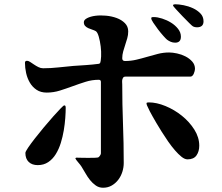

<svg xmlns="http://www.w3.org/2000/svg" viewBox="-20 -826 1040 900"><path d="M903 -698Q893 -698 885 -702Q881 -704 866 -719Q851 -734 834.5 -751Q818 -768 804.5 -783Q791 -798 791 -800Q791 -804 794.5 -805Q798 -806 801 -806Q818 -806 841 -801.5Q864 -797 884.5 -787.5Q905 -778 919.5 -763Q934 -748 934 -726Q934 -698 903 -698ZM337 -87Q342 -87 358.5 -86.5Q375 -86 393 -86Q411 -86 425.5 -86.5Q440 -87 442 -89Q445 -91 449 -97Q453 -103 453 -107V-442Q453 -452 443 -452Q411 -452 381 -442.5Q351 -433 321 -422Q291 -411 261 -401.5Q231 -392 199 -392Q171 -392 151.5 -405Q132 -418 120 -438.5Q108 -459 102.5 -483.5Q97 -508 97 -532Q97 -541 107 -541Q113 -541 121.5 -535.5Q130 -530 139.5 -523.5Q149 -517 160 -511.5Q171 -506 182 -506Q218 -506 253.5 -510Q289 -514 324 -517Q354 -519 384 -521Q414 -523 444 -527L449 -530Q453 -539 454 -561.5Q455 -584 452 -608.5Q449 -633 443 -654Q437 -675 429 -680Q422 -684 412.5 -687Q403 -690 394 -694Q385 -698 379 -704.5Q373 -711 373 -722Q373 -733 388.5 -741Q404 -749 427 -752Q450 -755 477 -752.5Q504 -750 527 -741.5Q550 -733 565.5 -717.5Q581 -702 581 -679Q581 -662 576.5 -646.5Q572 -631 567 -616Q562 -601 557.5 -585Q553 -569 553 -553Q553 -540 566 -540Q593 -540 618.5 -546Q644 -552 669.5 -559.5Q695 -567 720.5 -573.5Q746 -580 773 -580Q789 -580 810 -575.5Q831 -571 849.5 -561.5Q868 -552 881 -537.5Q894 -523 894 -503Q894 -499 892.5 -493Q891 -487 888.5 -481Q886 -475 882 -471Q878 -467 873 -467H569Q561 -467 558 -463Q555 -459 553.5 -453.5Q552 -448 552.5 -441.5Q553 -435 553 -430Q553 -337 556.5 -246Q560 -155 560 -62Q560 -41 553.5 -20.5Q547 0 534.5 16.5Q522 33 504 43.5Q486 54 463 54Q444 54 429 43.5Q414 33 402 18Q390 3 380.5 -14Q371 -31 362 -45Q357 -53 346.5 -65Q336 -77 333 -84ZM801 -626Q790 -626 780.5 -630Q771 -634 763 -640Q758 -644 745.5 -658Q733 -672 720.5 -688.5Q708 -705 698.5 -719.5Q689 -734 689 -740Q689 -745 693 -745.5Q697 -746 701 -746Q718 -746 740 -739Q762 -732 781.5 -720Q801 -708 814.5 -691Q828 -674 828 -654Q828 -626 801 -626ZM859 -79Q846 -79 831 -91Q816 -103 800 -121.5Q784 -140 768 -163Q752 -186 738 -208.5Q724 -231 713 -249.5Q702 -268 696 -279Q682 -303 669 -332Q666 -340 667 -343Q668 -346 678 -346Q714 -346 755.5 -329Q797 -312 832.5 -283.5Q868 -255 891 -218.5Q914 -182 914 -143Q914 -116 901 -97.5Q888 -79 859 -79ZM99 -109Q99 -115 111.5 -133.5Q124 -152 143.5 -177Q163 -202 185.5 -229Q208 -256 228.5 -279Q249 -302 263.5 -317Q278 -332 281 -332Q286 -332 287 -328.5Q288 -325 288 -321Q288 -301 286 -273Q284 -245 279 -215Q274 -185 265 -156Q256 -127 241.5 -103.5Q227 -80 206 -66Q185 -52 157 -52Q130 -52 114.5 -67Q99 -82 99 -109Z"/></svg>

Font: SoukouMincho
Style: Regular
Weight: 400
Designer: Dr. Ken Lunde (project architect, glyph set definition & overall production); Masataka HATTORI  (production & ideograph 
Foundry: Adobe Systems Incorporated
Version: Version 1.00